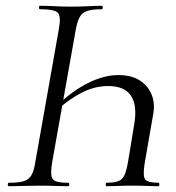

<svg xmlns="http://www.w3.org/2000/svg" viewBox="-20 -645 608 665"><path d="M349 0Q346 0 346 -6Q346 -12 349 -12Q389 -12 402.5 -25.5Q416 -39 423 -82L445 -215Q456 -280 433.5 -313.5Q411 -347 355 -347Q308 -347 264 -324.5Q220 -302 179 -265L177 -279Q230 -330 285 -357.5Q340 -385 390 -385Q435 -385 464 -366.5Q493 -348 505.5 -316.5Q518 -285 510 -246L481 -79Q474 -35 483 -23.5Q492 -12 529 -12Q532 -12 532 -6Q532 0 529 0Q512 0 489.5 -1Q467 -2 440 -2Q413 -2 389 -1Q365 0 349 0ZM11 0Q7 0 7 -6Q7 -12 11 -12Q45 -12 62.5 -17.5Q80 -23 89 -38.5Q98 -54 102 -82L184 -545Q192 -589 180 -601Q168 -613 119 -613Q115 -613 115 -619Q115 -625 119 -625Q142 -625 169 -623.5Q196 -622 225 -622Q258 -622 285.5 -623.5Q313 -625 332 -625Q336 -625 336 -619Q336 -613 332 -613Q300 -613 282 -607Q264 -601 255.5 -585Q247 -569 242 -540L160 -79Q156 -51 158 -36.5Q160 -22 173.5 -17Q187 -12 216 -12Q220 -12 220 -6Q220 0 216 0Q195 0 171 -1Q147 -2 118 -2Q88 -2 60 -1Q32 0 11 0Z"/></svg>

Font: Cormorant
Style: Italic
Weight: 400
Italic angle: -10°
Designer: Christian Thalmann (Catharsis Fonts)
Foundry: Catharsis Fonts
Version: Version 4.000